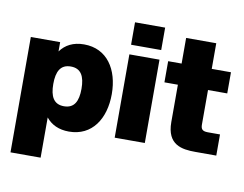

<svg xmlns="http://www.w3.org/2000/svg" viewBox="-93 -850 1499 1180"><g transform="rotate(10 656.5 -260.0)"><path d="M42 -520V200H230V-51C262 -11 309 12 373 12C517 12 593 -106 593 -260C593 -414 517 -532 373 -532C305 -532 257 -506 225 -462V-520ZM228 -260C228 -338 252 -384 316 -384C380 -384 404 -338 404 -260C404 -182 380 -136 316 -136C252 -136 228 -182 228 -260Z M657 0H845V-520H657ZM657 -580H845V-720H657Z M983 -680V-520H899V-388H983V-155C983 -13 1076 0 1160 0H1291V-132H1215C1179 -132 1171 -146 1171 -173V-388H1291V-520H1171V-680Z"/></g></svg>

Font: Aspekta 900
Style: Regular
Weight: 900
Designer: Ivo Dolenc
Version: Version 2.000